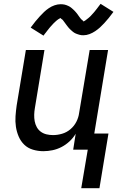

<svg xmlns="http://www.w3.org/2000/svg" viewBox="-20 -781 640 1002"><path d="M207 -595 140 -637Q153 -655 165 -669.5Q177 -684 188 -696Q199 -708 210 -718.5Q221 -729 235 -738.5Q249 -748 265 -753.5Q281 -759 297 -759Q302 -759 307 -758.5Q312 -758 317 -757Q322 -756 327 -754Q332 -752 336.5 -750Q341 -748 345 -745.5Q349 -743 352.5 -740Q356 -737 360 -733.5Q364 -730 367.5 -726.5Q371 -723 374 -719.5Q377 -716 380 -712.5Q383 -709 385 -706Q387 -703 390.5 -698Q394 -693 397.5 -688.5Q401 -684 403.5 -681Q406 -678 410.5 -675Q415 -672 415 -669Q415 -669 415 -669Q415 -669 415 -669Q415 -669 415 -669Q415 -669 415 -669Q416 -669 420 -671Q424 -673 427 -675.5Q430 -678 434.5 -681.5Q439 -685 441 -686.5Q443 -688 445 -690Q447 -692 449.5 -694Q452 -696 454 -698.5Q456 -701 458.5 -703.5Q461 -706 463.5 -709Q466 -712 469 -715Q472 -718 474.5 -721.5Q477 -725 480 -728.5Q483 -732 486 -736Q489 -740 492 -744Q495 -748 498.5 -752.5Q502 -757 505 -761L572 -719Q559 -701 547 -686.5Q535 -672 524 -660Q513 -648 502 -638Q491 -628 477 -618.5Q463 -609 447 -603Q431 -597 415 -597Q410 -597 404.5 -597.5Q399 -598 394.5 -599.5Q390 -601 385 -602.5Q380 -604 375.5 -606Q371 -608 367 -610.5Q363 -613 359.5 -616Q356 -619 352 -622.5Q348 -626 344.5 -629.5Q341 -633 338 -636.5Q335 -640 332 -644Q329 -648 327 -650.5Q325 -653 321.5 -658Q318 -663 314.5 -667.5Q311 -672 308.5 -675.5Q306 -679 301.5 -681.5Q297 -684 297 -687Q297 -687 297 -687Q297 -687 297 -687Q297 -687 297 -687Q297 -687 297 -687Q296 -687 292 -685Q288 -683 285 -681Q282 -679 277.5 -675.5Q273 -672 271 -670Q269 -668 267 -666Q265 -664 262.5 -662Q260 -660 258 -657.5Q256 -655 253.5 -652.5Q251 -650 248.5 -647Q246 -644 243 -641Q240 -638 237.5 -634.5Q235 -631 232 -627.5Q229 -624 226 -620Q223 -616 220 -612Q217 -608 213.5 -604Q210 -600 207 -595ZM404 201 438 0H362L375 -83Q362 -61 342.5 -43Q323 -25 300.5 -13.5Q278 -2 254 3Q230 8 206 8Q178 8 151.5 0Q125 -8 106.5 -26Q88 -44 77.5 -68.5Q67 -93 63 -120Q59 -147 61 -175Q63 -203 67 -231L115 -520H212L162 -217Q159 -200 158.5 -182.5Q158 -165 161 -148.5Q164 -132 172 -117.5Q180 -103 193 -93.5Q206 -84 222.5 -80Q239 -76 257 -76Q280 -76 304 -83Q328 -90 347.5 -106.5Q367 -123 378.5 -145.5Q390 -168 393 -192L448 -520H544L472 -84H546L499 201Z"/></svg>

Font: Iosevka SS04 Medium Extended
Style: Italic
Weight: 500
Width: 7
Italic angle: -9°
Monospace: yes
Designer: Belleve Invis
Foundry: Belleve Invis
Version: Version 19.0.0; ttfautohint (v1.8.4)